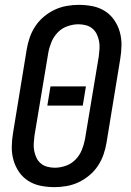

<svg xmlns="http://www.w3.org/2000/svg" viewBox="-20 -763 540 791"><path d="M205 8Q176 8 148 2.5Q120 -3 97 -17.5Q74 -32 58.5 -54.5Q43 -77 35.5 -103.5Q28 -130 28.5 -159Q29 -188 34 -217L90 -559Q94 -584 102.5 -608.5Q111 -633 125.5 -655Q140 -677 161 -694.5Q182 -712 205.5 -723Q229 -734 254.5 -738.5Q280 -743 304 -743Q334 -743 361.5 -737.5Q389 -732 412 -717.5Q435 -703 450.5 -680.5Q466 -658 473.5 -631.5Q481 -605 480.5 -576Q480 -547 475 -518L419 -176Q415 -151 406.5 -126.5Q398 -102 383.5 -80Q369 -58 348 -40.5Q327 -23 303.5 -12Q280 -1 254.5 3.5Q229 8 205 8ZM206 -72Q228 -72 251 -80Q274 -88 291 -105.5Q308 -123 317 -145Q326 -167 330 -189L387 -531Q389 -547 390 -563Q391 -579 388 -594Q385 -609 378.5 -622.5Q372 -636 360.5 -645.5Q349 -655 334 -659Q319 -663 303 -663Q281 -663 258 -655Q235 -647 218 -629.5Q201 -612 192 -590Q183 -568 179 -546L122 -204Q120 -188 119 -172Q118 -156 121 -141Q124 -126 130.5 -112.5Q137 -99 148.5 -89.5Q160 -80 175 -76Q190 -72 206 -72ZM175 -328 188 -407H334L321 -328Z"/></svg>

Font: Iosevka SS04 Medium
Style: Italic
Weight: 500
Italic angle: -9°
Monospace: yes
Designer: Belleve Invis
Foundry: Belleve Invis
Version: Version 19.0.0; ttfautohint (v1.8.4)